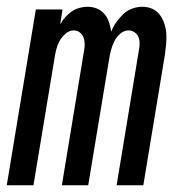

<svg xmlns="http://www.w3.org/2000/svg" viewBox="-28 -548 548 568"><path d="M-8 0 78 -520H157L150 -476Q156 -487 165 -497Q174 -507 184 -514Q194 -521 206.5 -524.5Q219 -528 231 -528Q246 -528 259 -522.5Q272 -517 281 -506.5Q290 -496 294.5 -482Q299 -468 301 -454Q306 -468 315.5 -481.5Q325 -495 336.5 -506Q348 -517 363 -522.5Q378 -528 393 -528Q409 -528 422.5 -522Q436 -516 444.5 -504.5Q453 -493 458 -478.5Q463 -464 464 -449Q465 -434 463.5 -418.5Q462 -403 460 -387L396 0H317L383 -400Q385 -410 385 -420Q385 -430 381.5 -438.5Q378 -447 370 -452.5Q362 -458 352 -458Q339 -458 327.5 -448Q316 -438 310 -425.5Q304 -413 300.5 -400Q297 -387 295 -374L233 0H155L221 -400Q223 -410 222.5 -420Q222 -430 218.5 -438.5Q215 -447 207.5 -452.5Q200 -458 190 -458Q177 -458 165.5 -448Q154 -438 147.5 -425.5Q141 -413 138 -400Q135 -387 133 -374L71 0Z"/></svg>

Font: Iosevka Algr
Style: Italic
Weight: 400
Italic angle: -9°
Monospace: yes
Designer: Belleve Invis
Foundry: Belleve Invis
Version: Version 26.0.2; ttfautohint (v1.8.3)